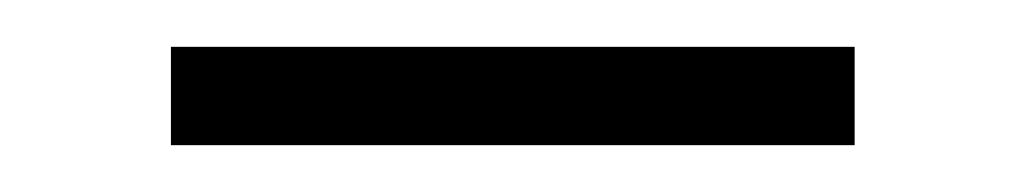

<svg xmlns="http://www.w3.org/2000/svg" viewBox="-20 -298 439 82"><path d="M53 -278H345V-236H53Z"/></svg>

Font: Arima Light
Style: Regular
Weight: 300
Designer: Joana Correia and Natanael Gama
Foundry: NDISCOVER
Version: Version 1.101;gftools[0.9.23]